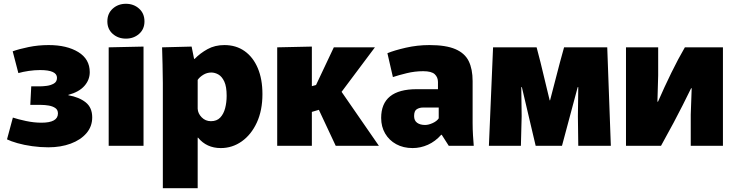

<svg xmlns="http://www.w3.org/2000/svg" viewBox="-20 -770 3890 1014"><path d="M235 8Q193 8 150 2Q107 -4 72 -14Q37 -24 17 -34L48 -149Q75 -140 117 -131Q159 -122 199 -122Q286 -122 286 -171Q286 -190 272 -199.5Q258 -209 237.5 -212.5Q217 -216 198 -216H140L145 -314H193Q205 -314 226 -316.5Q247 -319 264 -328.5Q281 -338 281 -359Q281 -400 192 -400Q163 -400 132 -395.5Q101 -391 77 -384L47 -499Q80 -511 131 -521.5Q182 -532 237 -532Q333 -532 393.5 -495Q454 -458 454 -389Q454 -348 425.5 -316Q397 -284 341 -269V-267Q398 -257 432.5 -229.5Q467 -202 467 -150Q467 -102 436.5 -66.5Q406 -31 353.5 -11.5Q301 8 235 8Z M645 -566Q604 -566 575.5 -591Q547 -616 547 -657Q547 -699 575.5 -724.5Q604 -750 645 -750Q686 -750 714.5 -724.5Q743 -699 743 -657Q743 -616 714.5 -591Q686 -566 645 -566ZM554 -520 738 -524V0H554Z M840 -331Q840 -377 838.5 -428Q837 -479 836 -520L992 -524L1005 -459H1008Q1037 -489 1076 -510.5Q1115 -532 1165 -532Q1227 -532 1272 -500Q1317 -468 1341.5 -410Q1366 -352 1366 -273Q1366 -187 1336.5 -123Q1307 -59 1257 -23.5Q1207 12 1146 12Q1071 12 1026 -43H1024V224H840ZM1094 -130Q1125 -130 1143 -149Q1161 -168 1169 -198.5Q1177 -229 1177 -264Q1177 -313 1164.5 -339.5Q1152 -366 1133.5 -376.5Q1115 -387 1096 -387Q1073 -387 1053.5 -375Q1034 -363 1024 -348V-196Q1025 -171 1045 -150.5Q1065 -130 1094 -130Z M1444 -520 1627 -524V-315L1649 -321L1743 -520H1960L1784 -285L1981 0H1753L1664 -190L1627 -179V0H1444Z M2159 12Q2110 12 2072.5 -8.5Q2035 -29 2014 -65Q1993 -101 1993 -147Q1993 -299 2181 -299H2293V-337Q2293 -362 2276 -378Q2259 -394 2215 -394Q2171 -394 2128 -383.5Q2085 -373 2055 -363L2026 -489Q2062 -504 2123 -518Q2184 -532 2248 -532Q2335 -532 2385 -510.5Q2435 -489 2455.5 -447Q2476 -405 2476 -342V-120Q2476 -88 2478 -55.5Q2480 -23 2482 0H2350L2313 -58H2310Q2279 -23 2240 -5.5Q2201 12 2159 12ZM2225 -110Q2243 -110 2265 -120Q2287 -130 2297 -145V-202H2213Q2196 -202 2181.5 -193.5Q2167 -185 2167 -157Q2167 -133 2183 -121.5Q2199 -110 2225 -110Z M2584 -520H2814L2835 -439L2883 -240H2885L2937 -440L2959 -520H3187L3206 0H3034L3032 -156L3034 -310H3031L2948 0H2809L2736 -310H2733L2735 -156L2731 0H2562Z M3286 0V-520H3456V-372L3452 -233H3455Q3489 -311 3525.5 -385.5Q3562 -460 3597 -520H3798V0H3628V-165L3633 -304H3630Q3622 -288 3585 -213.5Q3548 -139 3471 0Z"/></svg>

Font: Murecho ExtraBold
Style: Regular
Weight: 800
Designer: Neil Summerour
Foundry: Positype
Version: Version 1.010; ttfautohint (v1.8.3)